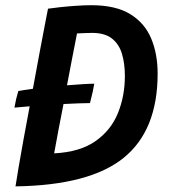

<svg xmlns="http://www.w3.org/2000/svg" viewBox="-20 -682 639 718"><path d="M38 15Q41.5 -9.5 49.5 -56Q57.5 -102.5 68.2 -161.8Q79 -221 91 -284.5Q59 -282 34 -279.5Q39.5 -312.5 48.5 -341.5Q66 -345 103 -350Q116 -422 128.2 -486.2Q140.5 -550.5 148.8 -594.5Q157 -638.5 159.5 -649.5Q176 -652 203.5 -655Q231 -658 262.5 -660.2Q294 -662.5 321.5 -662.5Q413 -662.5 467.2 -629Q521.5 -595.5 545.5 -537.8Q569.5 -480 569.5 -407Q569.5 -194.5 442.5 -91.8Q315.5 11 38 15ZM182.5 -108.5Q279.5 -113.5 337.5 -154.5Q395.5 -195.5 421.2 -259.5Q447 -323.5 447 -398Q447 -444.5 436 -481Q425 -517.5 398.2 -538.2Q371.5 -559 324 -559Q313 -559 295.8 -558.2Q278.5 -557.5 268 -557Q258.5 -509.5 249.2 -460.8Q240 -412 230.5 -363Q262 -365.5 289 -367.2Q316 -369 332.5 -369Q331.5 -361 327 -340Q322.5 -319 316.5 -296.5Q298.5 -296.5 272.8 -295.5Q247 -294.5 217.5 -293Q208 -245.5 199.2 -199Q190.5 -152.5 182.5 -108.5Z"/></svg>

Font: Grandstander Medium
Style: Italic
Weight: 500
Italic angle: -15°
Designer: Tyler Finck
Foundry: Etcetera Type Co
Version: Version 1.200; ttfautohint (v1.8.3)